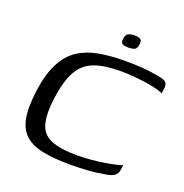

<svg xmlns="http://www.w3.org/2000/svg" viewBox="-109 -675 749 780"><g transform="rotate(20 265.0 -284.5)"><path d="M45.5 -229Q56 -304.1 80.5 -351Q105 -397.8 142.7 -422.4Q180.4 -447 231.2 -456Q282.1 -465 345.5 -465Q383 -465 417.7 -462.5Q452.4 -460 487.2 -453.5Q516.2 -449 524.1 -440.4Q532 -431.7 530 -416.8L526.9 -391.5Q508.3 -400.6 474.8 -407Q441.3 -413.4 405.1 -416.6Q369 -419.9 339.9 -419.9Q270.1 -419.9 226.2 -403.2Q182.3 -386.6 158.7 -345.3Q135.2 -304 124.2 -229.2Q114.2 -154.7 125.3 -113.1Q136.3 -71.4 176.3 -54.5Q216.2 -37.6 291.1 -37.6Q319.6 -37.6 353.9 -40.7Q388.3 -43.9 421.9 -50Q455.4 -56.1 480.2 -63.6L476.4 -40.5Q474.6 -27 463.9 -17.8Q453.2 -8.5 422.4 -4Q386.9 2.7 350.3 5.1Q313.7 7.5 276.4 7.5Q207.4 7.5 158.4 -2.1Q109.5 -11.7 81.1 -36.9Q52.7 -62 44 -108.3Q35.3 -154.7 45.5 -229ZM336.3 -520.2Q320.4 -520.2 310.9 -524.5Q301.5 -528.8 304 -547.2Q306.5 -566.5 318 -571Q329.5 -575.6 344.6 -575.6Q360.3 -575.6 368.6 -570.5Q376.9 -565.5 374.4 -547.2Q371.9 -528.8 361.8 -524.5Q351.7 -520.2 336.3 -520.2Z"/></g></svg>

Font: Genos Thin
Style: Italic
Weight: 100
Italic angle: -8°
Designer: Robert E. Leuschke
Foundry: Robert E. Leuschke
Version: Version 1.010